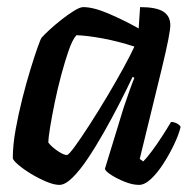

<svg xmlns="http://www.w3.org/2000/svg" viewBox="-20 -520 545 540"><path d="M147 0Q132 0 110.5 -9Q89 -18 67.5 -31Q46 -44 31.5 -56.5Q17 -69 16 -75Q16 -112 24 -156Q32 -200 43 -243.5Q54 -287 65.5 -324.5Q77 -362 85.5 -386Q94 -410 97 -414Q103 -421 118 -435Q133 -449 152 -464Q171 -479 188 -489.5Q205 -500 214 -500Q243 -500 286 -481.5Q329 -463 370 -440L374 -500Q419 -500 439 -487.5Q459 -475 459 -449Q459 -426 435 -327Q411 -228 373 -73L383 -66Q393 -76 407.5 -95.5Q422 -115 436.5 -137.5Q451 -160 461 -177Q470 -177 478 -172.5Q486 -168 488 -163Q483 -142 470 -114.5Q457 -87 440 -60.5Q423 -34 405 -17Q387 0 371 0Q353 0 331.5 -8.5Q310 -17 293.5 -27.5Q277 -38 275 -45L328 -218Q337 -245 345.5 -268.5Q354 -292 358 -301L353 -304Q337 -270 316 -229Q295 -188 272 -147.5Q249 -107 226.5 -73.5Q204 -40 183.5 -20Q163 0 147 0ZM168 -84Q173 -84 190.5 -108Q208 -132 232.5 -170Q257 -208 282 -250Q307 -292 327.5 -329.5Q348 -367 358 -389Q312 -404 268.5 -412Q225 -420 195 -421Q184 -409 173.5 -379Q163 -349 152.5 -310Q142 -271 134 -232Q126 -193 121 -162.5Q116 -132 116 -119Q125 -107 142 -95.5Q159 -84 168 -84Z"/></svg>

Font: Texturina 72pt 72pt SemiBold
Style: Italic
Weight: 600
Italic angle: -11°
Designer: Guillermo Torres Carreño
Foundry: Omnibus-Type
Version: Version 1.002; ttfautohint (v1.8.3)